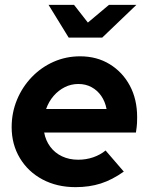

<svg xmlns="http://www.w3.org/2000/svg" viewBox="-20 -761 616 791"><path d="M291 10Q215 10 155.5 -21.5Q96 -53 62 -109.5Q28 -166 28 -237Q28 -297 50 -350Q72 -403 111 -443.5Q150 -484 201 -506.5Q252 -529 310 -529Q379 -529 432 -496.5Q485 -464 515 -408Q545 -352 545 -278Q545 -267 544.5 -254Q544 -241 540 -215H162Q168 -182 187 -156.5Q206 -131 235.5 -117Q265 -103 302 -103Q335 -103 364 -113Q393 -123 415 -141L490 -54Q442 -20 395 -5Q348 10 291 10ZM170 -312H419Q413 -343 397 -366Q381 -389 357 -402Q333 -415 303 -415Q273 -415 247 -402Q221 -389 201 -366Q181 -343 170 -312ZM263 -606 180 -741H285L342 -668L429 -741H542L401 -606Z"/></svg>

Font: Red Hat Display ExtraBold
Style: Italic
Weight: 800
Italic angle: -12°
Designer: Pentagram, MCKL
Foundry: Pentagram, MCKL
Version: Version 1.023